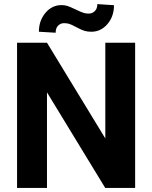

<svg xmlns="http://www.w3.org/2000/svg" viewBox="-20 -920 746 940"><path d="M641.6 0H495.1L210 -467.8V0H63.5V-710.9H210L495.6 -242.2V-710.9H641.6ZM538.1 -894.5Q538.1 -839.4 505.9 -802Q473.6 -764.6 427.2 -764.6Q408.7 -764.6 394.3 -768.8Q379.9 -772.9 354.5 -786.6Q329.1 -800.3 317.9 -803.5Q306.6 -806.6 293.5 -806.6Q276.4 -806.6 264.4 -794.4Q252.4 -782.2 252.4 -759.8L170.4 -764.6Q170.4 -818.8 202.4 -856.9Q234.4 -895 280.8 -895Q295.4 -895 308.3 -891.4Q321.3 -887.7 350.6 -873.5Q379.9 -859.4 391.1 -856.4Q402.3 -853.5 414.6 -853.5Q431.6 -853.5 444.1 -865.5Q456.5 -877.4 456.5 -899.9Z"/></svg>

Font: Robotiche
Style: Bold
Weight: 700
Designer: Google
Version: Version 2.001150; 2014